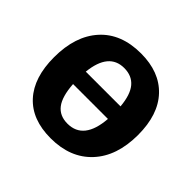

<svg xmlns="http://www.w3.org/2000/svg" viewBox="-140 -699 864 864"><g transform="rotate(45 292.0 -267.0)"><path d="M300 -546Q418 -546 484 -476Q550 -406 550 -277Q550 -142 478.5 -65Q407 12 282 12Q163 12 99 -58Q35 -128 35 -257Q35 -392 104.5 -469Q174 -546 300 -546ZM293 -446Q196 -446 182 -312H403Q397 -381 369.5 -413.5Q342 -446 293 -446ZM289 -88Q392 -88 403 -232H181Q186 -157 212.5 -122.5Q239 -88 289 -88Z"/></g></svg>

Font: Bitter
Style: Bold
Weight: 700
Designer: Sol Matas, and Bitter project Authors
Foundry: Sol Matas
Version: Version 2.001